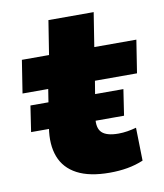

<svg xmlns="http://www.w3.org/2000/svg" viewBox="-76 -699 660 773"><g transform="rotate(-10 254.5 -313.0)"><path d="M311 11Q229 11 178.5 -15.5Q128 -42 109 -92Q90 -142 101 -211L125 -364H20L41 -498H152L174 -637H359L337 -498H509L488 -364H316L292 -218Q286 -175 305.5 -156.5Q325 -138 373 -138Q391 -138 409.5 -141Q428 -144 446 -149L449 -14Q418 -1 384 5Q350 11 311 11ZM27 -205 43 -311H423L407 -205Z"/></g></svg>

Font: Nunito Sans 10pt SemiExpanded Black
Style: Italic
Weight: 900
Width: 6
Italic angle: -9°
Designer: Vernon Adams
Foundry: Vernon Adams
Version: Version 3.101;gftools[0.9.27]